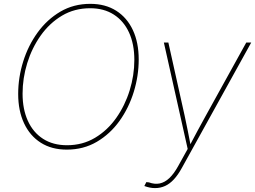

<svg xmlns="http://www.w3.org/2000/svg" viewBox="-20 -757 1308 984"><path d="M322.3 9.8Q244.6 9.8 189 -25.6Q133.3 -61 103.3 -125.2Q73.2 -189.5 73.2 -275.4Q73.2 -359.9 98.9 -441.9Q124.5 -523.9 172.9 -590.6Q221.2 -657.2 289.3 -697.3Q357.4 -737.3 442.9 -737.3Q520 -737.3 575.7 -701.9Q631.3 -666.5 661.1 -602.5Q690.9 -538.6 690.9 -452.1Q690.9 -368.2 665.5 -285.9Q640.1 -203.6 592.3 -137Q544.4 -70.3 476.3 -30.3Q408.2 9.8 322.3 9.8ZM323.2 -12.7Q403.3 -12.7 467 -50.8Q530.8 -88.9 575.7 -152.6Q620.6 -216.3 644.5 -293.7Q668.5 -371.1 668.5 -450.2Q668.5 -530.8 641.4 -590.1Q614.3 -649.4 563.5 -682.1Q512.7 -714.8 442.4 -714.8Q361.8 -714.8 297.9 -676.8Q233.9 -638.7 188.7 -575Q143.6 -511.2 119.6 -433.6Q95.7 -356 95.7 -276.9Q95.7 -197.3 122.8 -137.7Q149.9 -78.1 200.9 -45.4Q252 -12.7 323.2 -12.7ZM719.7 196.3 730 176.3 743.2 177.7Q772.9 188.5 798.8 183.1Q824.7 177.7 847.9 155.8Q871.1 133.8 892.6 95.2L941.9 6.3L819.8 -539.1H842.8L926.3 -164.1Q934.6 -125.5 942.4 -86.7Q950.2 -47.9 957.5 -9.3H951.2Q971.7 -47.9 992.4 -86.7Q1013.2 -125.5 1034.7 -164.1L1242.2 -539.1H1267.6L912.1 103.5Q892.6 139.2 871.3 162.1Q850.1 185.1 826.2 196Q802.2 207 774.4 207Q760.7 207 747.6 204.3Q734.4 201.7 719.7 196.3Z"/></svg>

Font: Inter 18pt Thin
Style: Italic
Weight: 250
Italic angle: -9.3988°
Version: Version 4.001;git-66647c0bb